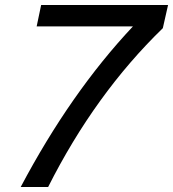

<svg xmlns="http://www.w3.org/2000/svg" viewBox="-20 -750 694 770"><path d="M633 -637Q361 -373 173 0H63Q263 -378 513 -644H127L145 -730H654Z"/></svg>

Font: Nacelle
Style: Italic
Weight: 400
Italic angle: -12°
Designer: Sora Sagano
Foundry: Sora Sagano
Version: Version 1.000;FEAKit 1.0